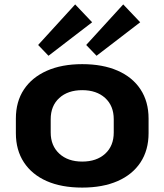

<svg xmlns="http://www.w3.org/2000/svg" viewBox="-20 -841 745 871"><path d="M353 10Q259 10 192 -19.5Q125 -49 88.5 -104.5Q52 -160 52 -237V-303Q52 -380 88.5 -435Q125 -490 192.5 -520Q260 -550 353 -550Q446 -550 513.5 -520.5Q581 -491 617.5 -435.5Q654 -380 654 -303V-237Q654 -160 617.5 -104.5Q581 -49 513.5 -19.5Q446 10 353 10ZM353 -108Q418 -108 457 -143.5Q496 -179 496 -240V-300Q496 -361 457 -396.5Q418 -432 353 -432Q288 -432 249 -396.5Q210 -361 210 -300V-240Q210 -180 249 -144Q288 -108 353 -108ZM398 -740 200 -588 153 -637 321 -821ZM616 -740 418 -588 371 -637 539 -821Z"/></svg>

Font: Pathway Extreme
Style: Bold
Weight: 700
Designer: Eduardo Rodriguez Tunni
Foundry: Eduardo Rodriguez Tunni
Version: Version 1.001;gftools[0.9.26]